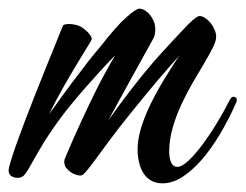

<svg xmlns="http://www.w3.org/2000/svg" viewBox="-84 -401 569 445"><path d="M234.9 -55.2Q234.9 -77.6 242.9 -104.2Q251 -130.9 264.6 -158.9Q278.3 -187 295.9 -216.1Q313.5 -245.1 332 -272.9Q331.1 -272 330.3 -271.2Q329.6 -270.5 329.1 -269.5Q328.1 -268.6 328.1 -268.1Q320.3 -259.3 308.6 -246.1Q296.9 -232.9 283 -216.6Q269 -200.2 253.9 -181.6Q238.8 -163.1 223.4 -144.3Q208 -125.5 193.8 -107.2Q179.7 -88.9 168 -73.2Q148.9 -47.4 137.5 -31.7Q126 -16.1 119.1 -7.8Q112.3 0.5 108.9 3.2Q105.5 5.9 102.1 5.9Q98.1 5.9 91.8 3.9Q85.4 2 79.6 -2.2Q73.7 -6.3 69.3 -12.2Q64.9 -18.1 64.9 -25.9Q64.9 -31.2 67.9 -37.1Q85.4 -79.1 105 -121.1Q113.3 -139.2 122.6 -158.7Q131.8 -178.2 141.8 -198Q151.9 -217.8 162.4 -236.8Q172.9 -255.9 183.1 -272.9Q167.5 -257.3 149.9 -238Q132.3 -218.8 115 -199Q97.7 -179.2 82 -160.2Q66.4 -141.1 55.2 -126Q28.8 -89.8 12.5 -62.3Q-3.9 -34.7 -15.1 -14.2Q-22 -2 -27.6 4.6Q-33.2 11.2 -43.9 11.2Q-49.8 11.2 -56.9 7.6Q-64 3.9 -64 -5.9Q-64 -11.7 -58.6 -29.1Q-53.2 -46.4 -44.7 -70.6Q-36.1 -94.7 -25.1 -123.5Q-14.2 -152.3 -2.4 -181.9Q9.3 -211.4 20.5 -239.3Q31.7 -267.1 40.8 -289.3Q49.8 -311.5 55.4 -325.7Q61 -339.8 62 -341.8Q63 -343.8 68.1 -344.7Q73.2 -345.7 80.1 -345.2Q86.9 -344.7 94.2 -342.8Q101.6 -340.8 106.9 -336.9Q121.6 -326.2 126 -317.9Q128.9 -313.5 128.9 -311Q128.9 -309.1 119.4 -293.7Q109.9 -278.3 95.2 -254.2Q80.6 -230 63 -199.2Q45.4 -168.5 29.8 -136.2Q62 -181.6 84.5 -211.4Q106.9 -241.2 121.1 -259.3Q137.7 -280.3 147.9 -292Q186 -340.8 208.7 -360.8Q231.4 -380.9 238.8 -380.9Q245.1 -380.9 251.7 -377Q258.3 -373 263.7 -366.5Q269 -359.9 272.5 -351.3Q275.9 -342.8 275.9 -333Q275.9 -327.6 274.9 -322Q273.9 -316.4 271 -311Q262.2 -294.9 249.5 -272.2Q236.8 -249.5 222.9 -224.1Q209 -198.7 194.3 -172.1Q179.7 -145.5 167 -122.1Q193.4 -159.2 215.6 -188Q237.8 -216.8 254.4 -236.8Q273.9 -260.3 289.1 -276.9Q311.5 -301.3 326.9 -317.9Q342.3 -334.5 352.5 -344.7Q362.8 -355 368.9 -359.4Q375 -363.8 378.9 -363.8Q384.8 -363.8 391.6 -359.1Q398.4 -354.5 404.1 -347.7Q409.7 -340.8 413.3 -332.3Q417 -323.7 417 -315.9Q417 -305.7 408.9 -289.8Q400.9 -273.9 388.7 -253.4Q376.5 -232.9 362.5 -209Q348.6 -185.1 336.4 -158.9Q324.2 -132.8 316.2 -104.7Q308.1 -76.7 308.1 -48.8Q308.1 -34.7 312.7 -24.4Q317.4 -14.2 327.1 -14.2Q337.4 -14.2 352.5 -28.3Q367.7 -42.5 384.5 -64.9Q401.4 -87.4 418.2 -115Q435.1 -142.6 448.2 -168.9Q449.7 -171.9 451.9 -174.3Q454.1 -176.8 457 -176.8Q460 -176.8 462.4 -175Q464.8 -173.3 464.8 -168.9Q464.8 -166 462.9 -162.1Q445.8 -123.5 425.5 -89.6Q405.3 -55.7 383.3 -30.5Q361.3 -5.4 338.4 9.3Q315.4 23.9 293 23.9Q277.3 23.9 266.4 17.6Q255.4 11.2 248.5 0.5Q241.7 -10.3 238.3 -24.7Q234.9 -39.1 234.9 -55.2Z"/></svg>

Font: Mervale Script
Style: Regular
Weight: 400
Designer: Astigmatic (AOETI)
Foundry: Astigmatic (AOETI)
Version: Version 1.000